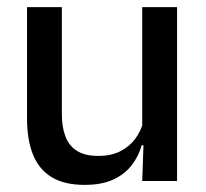

<svg xmlns="http://www.w3.org/2000/svg" viewBox="-20 -509 580 540"><path d="M154 -489V-187Q154 -152 163.8 -125.8Q173.5 -99.5 196 -85Q218.5 -70.5 256.5 -70.5Q292.5 -70.5 318.2 -83.5Q344 -96.5 360.5 -118.8Q377 -141 383.5 -168.5L399.5 -100.5H378.5Q370 -70 350.5 -44.5Q331 -19 298.5 -4Q266 11 218 11Q161 11 125.2 -10.8Q89.5 -32.5 72.8 -74.2Q56 -116 56 -176V-489ZM478 -489V0H380L384 -114.5L380 -120.5V-489Z"/></svg>

Font: Anek Gujarati Medium Medium
Style: Regular
Weight: 500
Version: Version 1.003